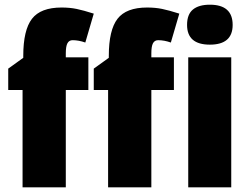

<svg xmlns="http://www.w3.org/2000/svg" viewBox="-20 -797 1057 817"><path d="M260 -414V0H76V-414H15V-505L79 -551V-559Q79 -669 116 -717Q153 -765 242 -765Q277 -765 306 -759Q335 -753 379 -739L343 -616Q315 -626 289 -626Q274 -626 267 -613Q260 -600 260 -570V-553H356V-414ZM624 -414V0H440V-414H379V-505L443 -551V-559Q443 -669 480 -717Q517 -765 606 -765Q641 -765 670 -759Q699 -753 743 -739L707 -616Q679 -626 653 -626Q638 -626 631 -613Q624 -600 624 -570V-553H720V-414ZM970 -691Q970 -607 873 -607Q776 -607 776 -691Q776 -736 801 -756.5Q826 -777 873 -777Q970 -777 970 -691ZM964 0H781V-553H964Z"/></svg>

Font: Noto Sans Display Black Narrow
Style: Regular
Weight: 900
Width: 4
Designer: Monotype Design team
Foundry: Monotype Imaging Inc.
Version: Version 1.000